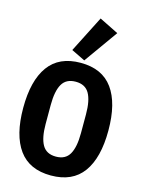

<svg xmlns="http://www.w3.org/2000/svg" viewBox="-146 -1092 892 1189"><g transform="rotate(15 300.0 -497.5)"><path d="M27 -349Q27 -524 94.5 -617Q162 -710 300 -710Q438 -710 505.5 -617Q573 -524 573 -349Q573 -174 505.5 -81Q438 12 300 12Q162 12 94.5 -81Q27 -174 27 -349ZM413 -289V-410Q413 -499 387 -544Q361 -589 300 -589Q239 -589 213 -544Q187 -499 187 -410V-288Q187 -199 213 -154Q239 -109 300 -109Q361 -109 387 -154.5Q413 -200 413 -289ZM316 -730 228 -773 347 -1007 470 -946Z"/></g></svg>

Font: iA Writer Duo V
Style: Regular
Weight: 400
Designer: Mike Abbink, Paul van der Laan, Pieter van Rosmalen, Oliver Reichenstein
Foundry: Information Architects Inc.
Version: Version 2.000